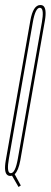

<svg xmlns="http://www.w3.org/2000/svg" viewBox="-47 -698 202 766"><path d="M27 48 1 3Q-2.5 4 -6 4Q-12 4 -16.5 1Q-32.5 -9 -24 -58Q-13.5 -120 25 -337Q63 -553 74 -615.5Q85 -678 114 -678Q120 -678 124.5 -675.5Q140.5 -665 132 -615Q121 -552 83 -337Q44.5 -120 34 -58Q26.5 -17 11.5 -3L36 42ZM-4 -7Q14 -7 24.2 -65Q34.5 -123 72 -337Q109.5 -550 120 -608.5Q129 -660 116 -666Q114 -667 112 -667Q94 -667 83.8 -608.5Q73.5 -550 36 -337Q-1.5 -123 -11.5 -65Q-20.5 -14 -8 -8Q-6 -7 -4 -7Z"/></svg>

Font: Anybody UltraCondensed Thin
Style: Italic
Weight: 100
Width: 1
Italic angle: -10°
Designer: Tyler Finck
Foundry: Etcetera Type Company
Version: Version 1.010; ttfautohint (v1.8.3) -l 8 -r 50 -G 200 -x 14 